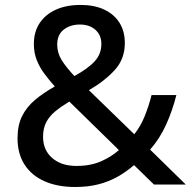

<svg xmlns="http://www.w3.org/2000/svg" viewBox="-20 -745 774 775"><path d="M305.7 -725.1Q359.9 -725.1 399.7 -706.8Q439.5 -688.5 461.7 -654.1Q483.9 -619.6 483.9 -571.3Q483.9 -506.3 442.6 -461.7Q401.4 -417 338.9 -380.9L522 -203.1Q547.4 -234.9 563.7 -275.1Q580.1 -315.4 591.8 -361.3H691.9Q676.3 -298.8 650.6 -242.2Q625 -185.5 585.9 -141.1L730 0H601.6L521 -78.6Q490.7 -52.2 455.6 -32.2Q420.4 -12.2 378.2 -1.2Q335.9 9.8 283.7 9.8Q211.9 9.8 159.7 -13.4Q107.4 -36.6 79.1 -80.6Q50.8 -124.5 50.8 -187Q50.8 -238.8 68.8 -275.6Q86.9 -312.5 120.6 -341.1Q154.3 -369.6 201.2 -396Q177.7 -422.4 158.4 -448.5Q139.2 -474.6 127.9 -503.7Q116.7 -532.7 116.7 -567.4Q116.7 -616.7 140.1 -651.9Q163.6 -687 205.8 -706.1Q248 -725.1 305.7 -725.1ZM259.8 -335Q226.6 -314.9 202.6 -295.2Q178.7 -275.4 166.3 -251Q153.8 -226.6 153.8 -192.9Q153.8 -139.2 190.7 -107.2Q227.5 -75.2 288.1 -75.2Q345.7 -75.2 387.7 -93.8Q429.7 -112.3 460 -139.2ZM303.2 -646Q263.7 -646 237.3 -625.5Q210.9 -605 210.9 -564.9Q210.9 -531.2 229.2 -502Q247.6 -472.7 280.3 -438Q336.9 -469.2 363 -498.5Q389.2 -527.8 389.2 -567.4Q389.2 -603.5 365 -624.8Q340.8 -646 303.2 -646Z"/></svg>

Font: Open Sans Medium
Style: Regular
Weight: 500
Designer: Monotype Design Team
Foundry: Monotype Imaging Inc.
Version: Version 3.000